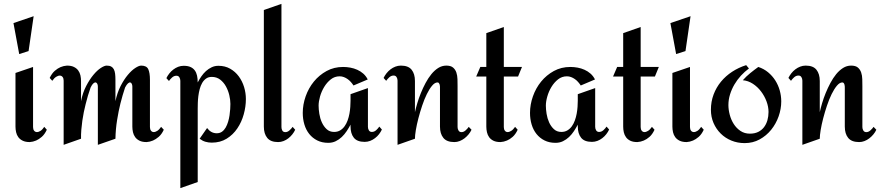

<svg xmlns="http://www.w3.org/2000/svg" viewBox="-20 -720 4503 981"><path d="M151.9 -637.2 126 -459 78.1 -443.8 48.8 -602.1ZM219.2 -57.1Q208 -33.2 193.1 -20.5Q178.2 -7.8 164.6 -2Q148.4 4.9 131.8 5.9Q110.4 5.9 96.2 -1Q82 -7.8 73.7 -19Q65.4 -30.3 62.3 -44.4Q59.1 -58.6 59.1 -73.2V-347.2L148.9 -377.9V-70.8Q148.9 -59.1 154.3 -52.2Q159.7 -45.4 168.2 -45.2Q176.8 -44.9 186.8 -51.3Q196.8 -57.6 206.1 -71.8Z M816.9 -57.1Q805.7 -33.2 790.5 -20.5Q775.4 -7.8 761.7 -2Q745.6 4.9 729 5.9Q707 5.9 693.1 -1Q679.2 -7.8 670.9 -19Q662.6 -30.3 659.4 -44.4Q656.2 -58.6 656.2 -73.2V-277.8Q656.2 -285.6 653.3 -291.7Q650.4 -297.9 645.5 -298.8Q640.6 -299.8 633.8 -293.9Q627 -288.1 619.1 -272.9Q606 -233.9 595.2 -190.9Q585.9 -153.8 578.4 -107.2Q570.8 -60.5 569.8 -11.2L480 20V-277.8Q480 -285.6 477.1 -291.7Q474.1 -297.9 469 -298.8Q463.9 -299.8 457 -293.9Q450.2 -288.1 442.9 -272.9Q428.2 -231.9 417.5 -187.5Q412.6 -168.5 408.2 -147Q403.8 -125.5 400.6 -102.8Q397.5 -80.1 395.5 -56.9Q393.6 -33.7 394 -11.2L305.2 20V-308.1Q305.2 -319.8 299.8 -326.7Q294.4 -333.5 285.9 -333.7Q277.3 -334 267.1 -327.6Q256.8 -321.3 247.1 -307.1L233.9 -321.8Q245.1 -345.2 260 -358.2Q274.9 -371.1 289.1 -377Q305.2 -383.8 322.3 -384.8Q343.8 -384.8 357.7 -377.9Q371.6 -371.1 379.6 -360.1Q387.7 -349.1 390.9 -335Q394 -320.8 394 -306.2V-203.1Q402.8 -247.1 420.4 -280.8Q438 -314.5 457.3 -337.6Q476.6 -360.8 495.1 -372.8Q513.7 -384.8 524.9 -384.8Q539.1 -384.8 547.9 -380.1Q556.6 -375.5 561.5 -366.2Q566.4 -356.9 568.1 -343.5Q569.8 -330.1 569.8 -312V-203.1Q579.1 -247.1 596.4 -280.8Q613.8 -314.5 633.3 -337.6Q652.8 -360.8 671.4 -372.8Q689.9 -384.8 701.2 -384.8Q729 -384.8 737.5 -366.5Q746.1 -348.1 746.1 -312V-70.8Q746.1 -59.1 751.5 -52.2Q756.8 -45.4 765.1 -45.2Q773.4 -44.9 783.4 -51.3Q793.5 -57.6 803.2 -71.8Z M1062 8.8Q1044.9 8.8 1029.3 4.2Q1013.7 -0.5 1000 -11.2L1038.1 -65.9Q1047.4 -53.2 1059.8 -46.1Q1072.3 -39.1 1087.4 -39.1Q1103 -39.1 1114.3 -47.1Q1125.5 -55.2 1133.1 -68.4Q1140.6 -81.5 1145.5 -97.9Q1150.4 -114.3 1152.8 -130.9Q1155.3 -147.5 1156.2 -162.8Q1157.2 -178.2 1157.2 -189Q1157.2 -209.5 1151.6 -233.4Q1146 -257.3 1134.5 -278.3Q1123 -299.3 1105 -313.2Q1086.9 -327.1 1062 -327.1Q1044.9 -327.1 1033 -318.6Q1021 -310.1 1012.9 -296.1Q1004.9 -282.2 1000.2 -264.4Q995.6 -246.6 993.4 -228.8Q991.2 -210.9 990.7 -194.1Q990.2 -177.2 990.2 -165V210L901.4 241.2V-307.1Q901.4 -316.9 896.5 -325Q891.6 -333 881.3 -333Q869.1 -333 859.1 -324Q849.1 -314.9 843.3 -306.2L830.1 -320.8Q835.9 -333 845 -344.5Q854 -356 865.5 -364.7Q877 -373.5 890.4 -378.7Q903.8 -383.8 918.5 -383.8Q939.5 -383.8 953.1 -377.7Q966.8 -371.6 975.1 -360.4Q983.4 -349.1 986.8 -333.5Q990.2 -317.9 990.2 -298.8Q998 -314 1008.5 -329.3Q1019 -344.7 1032.2 -356.7Q1045.4 -368.7 1061.3 -376.2Q1077.1 -383.8 1096.2 -383.8Q1129.9 -383.8 1156 -368.9Q1182.1 -354 1200 -329.8Q1217.8 -305.7 1227.1 -275.4Q1236.3 -245.1 1236.3 -213.9Q1236.3 -175.3 1225.3 -135.7Q1214.4 -96.2 1192.6 -64Q1170.9 -31.7 1138.2 -11.5Q1105.5 8.8 1062 8.8Z M1488.3 -57.1Q1482.4 -44.4 1473.4 -33.2Q1464.4 -22 1453.1 -13.2Q1441.9 -4.4 1428.5 0.7Q1415 5.9 1400.9 5.9Q1362.8 5.9 1345.5 -15.4Q1328.1 -36.6 1328.1 -73.2V-668.9L1418 -700.2V-70.8Q1418 -61 1422.4 -53Q1426.8 -44.9 1438 -44.9Q1449.2 -44.9 1459.2 -54Q1469.2 -63 1475.1 -71.8Z M1931.2 -58.1Q1925.3 -45.4 1916.5 -34.2Q1907.7 -22.9 1896.2 -14.2Q1884.8 -5.4 1871.3 -0.2Q1857.9 4.9 1843.3 4.9Q1804.7 4.9 1787.8 -16.4Q1771 -37.6 1771 -74.2V-83Q1762.2 -66.4 1751.2 -49.8Q1740.2 -33.2 1726.3 -20Q1712.4 -6.8 1695.3 1.5Q1678.2 9.8 1657.2 9.8Q1625.5 9.8 1601.1 -2.4Q1576.7 -14.6 1560.1 -35.4Q1543.5 -56.2 1535.2 -84Q1526.9 -111.8 1526.9 -143.1Q1526.9 -185.5 1541.7 -227.8Q1556.6 -270 1583.7 -303.2Q1610.8 -336.4 1648.7 -357.2Q1686.5 -377.9 1732.9 -377.9Q1751.5 -377.9 1770 -374.5Q1788.6 -371.1 1805.4 -363.5Q1822.3 -356 1836.2 -343.8Q1850.1 -331.5 1858.9 -314L1786.1 -283.2Q1780.3 -292.5 1772.7 -301Q1765.1 -309.6 1756.1 -315.9Q1747.1 -322.3 1736.8 -326.2Q1726.6 -330.1 1715.3 -330.1Q1689.9 -330.1 1670.2 -314.5Q1650.4 -298.8 1636.5 -275.9Q1622.6 -252.9 1615.2 -227.1Q1607.9 -201.2 1607.9 -180.2Q1607.9 -161.6 1611.6 -138.4Q1615.2 -115.2 1624.5 -94.7Q1633.8 -74.2 1648.9 -60.1Q1664.1 -45.9 1687 -45.9Q1705.1 -45.9 1718.3 -54Q1731.4 -62 1740.7 -75Q1750 -87.9 1756.1 -104.7Q1762.2 -121.6 1765.4 -139.2Q1768.6 -156.7 1769.8 -174.1Q1771 -191.4 1771 -205.1V-238.8L1859.9 -270V-71.8Q1859.9 -62 1864.7 -54Q1869.6 -45.9 1879.9 -45.9Q1892.1 -45.9 1902.1 -54.9Q1912.1 -64 1918 -73.2Z M2389.2 -57.1Q2383.3 -44.4 2374 -33.2Q2364.7 -22 2353.3 -13.2Q2341.8 -4.4 2328.6 0.7Q2315.4 5.9 2301.3 5.9Q2262.7 5.9 2245.4 -15.4Q2228 -36.6 2228 -73.2V-272Q2228 -275.4 2227.8 -280Q2227.5 -284.7 2226.1 -288.8Q2224.6 -293 2222.2 -295.9Q2219.7 -298.8 2215.3 -298.8Q2201.7 -298.8 2187.7 -282.2Q2173.8 -265.6 2160.9 -239.3Q2147.9 -212.9 2137 -180.2Q2126 -147.5 2117.7 -115.5Q2109.4 -83.5 2104.7 -55.7Q2100.1 -27.8 2100.1 -11.2L2011.2 20V-308.1Q2011.2 -317.9 2006.3 -325.9Q2001.5 -334 1991.2 -334Q1979 -334 1969 -325Q1959 -315.9 1953.1 -307.1L1939.9 -321.8Q1945.8 -334 1954.8 -345.5Q1963.9 -356.9 1975.3 -365.7Q1986.8 -374.5 2000.2 -379.6Q2013.7 -384.8 2028.3 -384.8Q2066.4 -384.8 2083.3 -363.5Q2100.1 -342.3 2100.1 -306.2V-147Q2104.5 -167 2112.1 -192.6Q2119.6 -218.3 2130.4 -244.6Q2141.1 -271 2154.5 -296.1Q2168 -321.3 2184.1 -341.1Q2200.2 -360.8 2219.2 -372.8Q2238.3 -384.8 2260.3 -384.8Q2283.2 -384.8 2294.9 -374.8Q2306.6 -364.7 2311.8 -349.4Q2316.9 -334 2317.4 -315.4Q2317.9 -296.9 2317.9 -279.8V-70.8Q2317.9 -61 2322.8 -53Q2327.6 -44.9 2337.9 -44.9Q2349.1 -44.9 2359.1 -54Q2369.1 -63 2375 -71.8Z M2625 -57.1Q2613.8 -33.2 2599.1 -20.5Q2584.5 -7.8 2570.3 -2Q2554.2 4.9 2537.1 5.9Q2515.1 5.9 2501.2 -1Q2487.3 -7.8 2479.2 -19Q2471.2 -30.3 2468 -44.4Q2464.8 -58.6 2464.8 -73.2V-329.1H2413.1L2434.1 -377.9H2464.8V-550.8L2554.2 -582V-377.9H2647L2627 -329.1H2554.2V-70.8Q2554.2 -59.1 2559.6 -52.2Q2564.9 -45.4 2573.2 -45.2Q2581.5 -44.9 2591.8 -51.3Q2602.1 -57.6 2611.8 -71.8Z M3092.3 -58.1Q3086.4 -45.4 3077.6 -34.2Q3068.8 -22.9 3057.4 -14.2Q3045.9 -5.4 3032.5 -0.2Q3019 4.9 3004.4 4.9Q2965.8 4.9 2949 -16.4Q2932.1 -37.6 2932.1 -74.2V-83Q2923.3 -66.4 2912.4 -49.8Q2901.4 -33.2 2887.5 -20Q2873.5 -6.8 2856.4 1.5Q2839.4 9.8 2818.4 9.8Q2786.6 9.8 2762.2 -2.4Q2737.8 -14.6 2721.2 -35.4Q2704.6 -56.2 2696.3 -84Q2688 -111.8 2688 -143.1Q2688 -185.5 2702.9 -227.8Q2717.8 -270 2744.9 -303.2Q2772 -336.4 2809.8 -357.2Q2847.7 -377.9 2894 -377.9Q2912.6 -377.9 2931.2 -374.5Q2949.7 -371.1 2966.6 -363.5Q2983.4 -356 2997.3 -343.8Q3011.2 -331.5 3020 -314L2947.3 -283.2Q2941.4 -292.5 2933.8 -301Q2926.3 -309.6 2917.2 -315.9Q2908.2 -322.3 2897.9 -326.2Q2887.7 -330.1 2876.5 -330.1Q2851.1 -330.1 2831.3 -314.5Q2811.5 -298.8 2797.6 -275.9Q2783.7 -252.9 2776.4 -227.1Q2769 -201.2 2769 -180.2Q2769 -161.6 2772.7 -138.4Q2776.4 -115.2 2785.6 -94.7Q2794.9 -74.2 2810.1 -60.1Q2825.2 -45.9 2848.1 -45.9Q2866.2 -45.9 2879.4 -54Q2892.6 -62 2901.9 -75Q2911.1 -87.9 2917.2 -104.7Q2923.3 -121.6 2926.5 -139.2Q2929.7 -156.7 2930.9 -174.1Q2932.1 -191.4 2932.1 -205.1V-238.8L3021 -270V-71.8Q3021 -62 3025.9 -54Q3030.8 -45.9 3041 -45.9Q3053.2 -45.9 3063.2 -54.9Q3073.2 -64 3079.1 -73.2Z M3324.2 -57.1Q3313 -33.2 3298.3 -20.5Q3283.7 -7.8 3269.5 -2Q3253.4 4.9 3236.3 5.9Q3214.4 5.9 3200.4 -1Q3186.5 -7.8 3178.5 -19Q3170.4 -30.3 3167.2 -44.4Q3164.1 -58.6 3164.1 -73.2V-329.1H3112.3L3133.3 -377.9H3164.1V-550.8L3253.4 -582V-377.9H3346.2L3326.2 -329.1H3253.4V-70.8Q3253.4 -59.1 3258.8 -52.2Q3264.2 -45.4 3272.5 -45.2Q3280.8 -44.9 3291 -51.3Q3301.3 -57.6 3311 -71.8Z M3508.3 -637.2 3482.4 -459 3434.6 -443.8 3405.3 -602.1ZM3575.7 -57.1Q3564.5 -33.2 3549.6 -20.5Q3534.7 -7.8 3521 -2Q3504.9 4.9 3488.3 5.9Q3466.8 5.9 3452.6 -1Q3438.5 -7.8 3430.2 -19Q3421.9 -30.3 3418.7 -44.4Q3415.5 -58.6 3415.5 -73.2V-347.2L3505.4 -377.9V-70.8Q3505.4 -59.1 3510.7 -52.2Q3516.1 -45.4 3524.7 -45.2Q3533.2 -44.9 3543.2 -51.3Q3553.2 -57.6 3562.5 -71.8Z M3784.7 11.2Q3748.5 11.2 3717 -1.7Q3685.5 -14.6 3662.4 -37.6Q3639.2 -60.5 3625.7 -91.6Q3612.3 -122.6 3612.3 -159.2Q3612.3 -200.7 3626 -237.1Q3639.6 -273.4 3663.8 -302.7Q3688 -332 3720.9 -353.5Q3753.9 -375 3792.5 -387.2L3806.6 -370.1Q3784.7 -354 3765.6 -333.3Q3746.6 -312.5 3732.4 -288.3Q3718.3 -264.2 3710 -237.5Q3701.7 -210.9 3701.7 -183.1Q3701.7 -159.7 3708.5 -133.8Q3715.3 -107.9 3729 -86.4Q3742.7 -64.9 3763.4 -51Q3784.2 -37.1 3811.5 -37.1Q3835.9 -37.1 3853.8 -45.9Q3871.6 -54.7 3883.3 -69.8Q3895 -85 3900.9 -105.2Q3906.7 -125.5 3906.7 -147.9Q3906.7 -174.3 3896.5 -201.9Q3886.2 -229.5 3868.4 -252.9Q3850.6 -276.4 3826.7 -292Q3802.7 -307.6 3775.4 -310.1Q3792.5 -329.6 3813 -346.2Q3833.5 -362.8 3854.5 -377.9Q3882.8 -368.7 3904.5 -350.6Q3926.3 -332.5 3941.2 -309.1Q3956.1 -285.6 3963.9 -258.1Q3971.7 -230.5 3971.7 -202.1Q3971.7 -163.6 3958.3 -125.5Q3944.8 -87.4 3920.2 -56.9Q3895.5 -26.4 3861.1 -7.6Q3826.7 11.2 3784.7 11.2Z M4457.5 -57.1Q4451.7 -44.4 4442.4 -33.2Q4433.1 -22 4421.6 -13.2Q4410.2 -4.4 4397 0.7Q4383.8 5.9 4369.6 5.9Q4331.1 5.9 4313.7 -15.4Q4296.4 -36.6 4296.4 -73.2V-272Q4296.4 -275.4 4296.1 -280Q4295.9 -284.7 4294.4 -288.8Q4293 -293 4290.5 -295.9Q4288.1 -298.8 4283.7 -298.8Q4270 -298.8 4256.1 -282.2Q4242.2 -265.6 4229.2 -239.3Q4216.3 -212.9 4205.3 -180.2Q4194.3 -147.5 4186 -115.5Q4177.7 -83.5 4173.1 -55.7Q4168.5 -27.8 4168.5 -11.2L4079.6 20V-308.1Q4079.6 -317.9 4074.7 -325.9Q4069.8 -334 4059.6 -334Q4047.4 -334 4037.4 -325Q4027.3 -315.9 4021.5 -307.1L4008.3 -321.8Q4014.2 -334 4023.2 -345.5Q4032.2 -356.9 4043.7 -365.7Q4055.2 -374.5 4068.6 -379.6Q4082 -384.8 4096.7 -384.8Q4134.8 -384.8 4151.6 -363.5Q4168.5 -342.3 4168.5 -306.2V-147Q4172.9 -167 4180.4 -192.6Q4188 -218.3 4198.7 -244.6Q4209.5 -271 4222.9 -296.1Q4236.3 -321.3 4252.4 -341.1Q4268.6 -360.8 4287.6 -372.8Q4306.6 -384.8 4328.6 -384.8Q4351.6 -384.8 4363.3 -374.8Q4375 -364.7 4380.1 -349.4Q4385.3 -334 4385.7 -315.4Q4386.2 -296.9 4386.2 -279.8V-70.8Q4386.2 -61 4391.1 -53Q4396 -44.9 4406.2 -44.9Q4417.5 -44.9 4427.5 -54Q4437.5 -63 4443.4 -71.8Z"/></svg>

Font: Redressed
Style: Regular
Weight: 400
Designer: Astigmatic (AOETI)
Foundry: Astigmatic (AOETI)
Version: Version 1.001